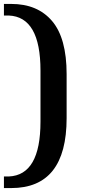

<svg xmlns="http://www.w3.org/2000/svg" viewBox="-73 -738 445 977"><path d="M266 -361V-137Q266 219 -16 219H-53V160H-28Q133 153 133 -119V-379Q133 -652 -28 -659H-53V-718H-16Q118 -718 192 -631Q266 -544 266 -361Z"/></svg>

Font: Sarpanch SemiBold
Style: Regular
Weight: 600
Designer: Manushi Parikh (Devanagari and Latin), Jyotish Sonowal (Devanagari)
Foundry: Indian Type Foundry
Version: Version 2.004;PS 1.0;hotconv 1.0.78;makeotf.lib2.5.61930; tt